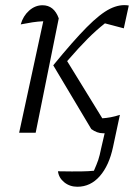

<svg xmlns="http://www.w3.org/2000/svg" viewBox="-20 -506 533 732"><path d="M183 -257Q259 -350 310.5 -402Q362 -454 399.5 -472.5Q437 -491 471 -485L452 -398L380 -417Q347 -391 314.5 -358.5Q282 -326 236 -273L370 -55Q386 -56 402 -59Q418 -62 437 -68Q437 -65 436 -63L411 54Q396 125 360.5 165.5Q325 206 275 206Q246 206 225 189Q204 172 201 147Q260 148 289 147.5Q318 147 338 145Q349 120 354.5 104Q360 88 366 58L379 2Q376 2 372 2Q350 2 328 -14ZM53 0 145 -425Q124 -424 104 -421Q84 -418 59 -413Q68 -445 91 -465.5Q114 -486 142 -486Q186 -486 204 -436L116 0Z"/></svg>

Font: Piazzolla Light
Style: Italic
Weight: 300
Italic angle: -11.3°
Designer: Juan Pablo del Peral
Foundry: Huerta Tipografica
Version: Version 1.330